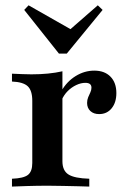

<svg xmlns="http://www.w3.org/2000/svg" viewBox="-20 -689 469 709"><path d="M24.2 0V-29Q66.9 -30.6 83.1 -43.1Q99.2 -55.6 99.2 -87.1V-316.9Q99.2 -354.8 82.3 -370.6Q65.3 -386.3 24.2 -387.9V-416.9Q46.8 -416.1 62.1 -415.3Q77.4 -414.5 96 -414.5Q161.3 -414.5 210.5 -425.8V-93.5Q210.5 -58.9 232.7 -44.8Q254.8 -30.6 309.7 -29V0Q294.4 -0.8 269 -1.2Q243.5 -1.6 214.5 -2.4Q185.5 -3.2 157.3 -3.2Q116.9 -3.2 79.8 -2Q42.7 -0.8 24.2 0ZM346 -267.7Q325.8 -267.7 313.7 -279Q301.6 -290.3 301.6 -308.9Q301.6 -320.2 305.6 -329.8Q309.7 -339.5 313.7 -348Q317.7 -356.5 317.7 -365.3Q317.7 -383.1 295.2 -383.1Q279 -383.1 261.7 -375Q244.4 -366.9 230.2 -352.8Q216.1 -338.7 208.1 -320.2L206.5 -352.4Q226.6 -387.9 259.3 -408.1Q291.9 -428.2 328.2 -428.2Q366.1 -428.2 387.9 -406Q409.7 -383.9 409.7 -345.2Q409.7 -310.5 392.3 -289.1Q375 -267.7 346 -267.7ZM341.1 -669.4 358.9 -652.4 226.6 -491.1H197.6L69.4 -652.4L85.5 -669.4L261.3 -569.4L214.5 -558.9Z"/></svg>

Font: Playfair
Style: Bold
Weight: 700
Designer: Claus Eggers Sørensen
Foundry: Claus Eggers Sørensen
Version: Version 2.001;gftools[0.9.30]